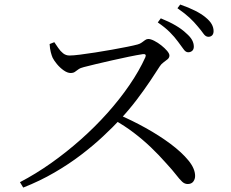

<svg xmlns="http://www.w3.org/2000/svg" viewBox="-20 -838 1040 864"><path d="M780.8 -650.8Q765.5 -671.8 744.3 -693.1Q723.1 -714.4 690 -737.1L703.6 -755.5Q742 -740.1 770.9 -723.1Q799.7 -706 817.6 -688.6Q836.5 -672.4 844.4 -657.7Q852.2 -643 852.2 -628.2Q852.2 -616 845 -609.4Q837.7 -602.8 826.6 -602.8Q815.2 -602.8 805.5 -617.2Q795.8 -631.5 780.8 -650.8ZM868.7 -720.4Q853.6 -739 833.1 -758.1Q812.6 -777.3 778.5 -801L791 -817.6Q828.9 -804.5 857.8 -789.9Q886.7 -775.3 904.8 -760.1Q924.6 -744 932.8 -728.9Q941.1 -713.8 941.1 -698.1Q941.1 -685.7 934.7 -679Q928.2 -672.4 917.4 -672.4Q905.3 -672.4 895.2 -686.9Q885.1 -701.4 868.7 -720.4ZM203.3 -639.8 224.4 -648.2Q232.6 -636.4 242.1 -622.2Q251.6 -608 264 -598.1Q276.5 -588.2 292.7 -588.2Q309.4 -588.2 340.1 -592.1Q370.8 -596 408.4 -601.8Q446.1 -607.6 483.8 -614.4Q521.6 -621.2 552.6 -627.4Q583.6 -633.6 599.8 -638.1Q610.6 -641.1 618.2 -646.8Q625.7 -652.5 632.8 -657.5Q639.8 -662.6 647.1 -662.6Q658 -662.6 674.1 -654.4Q690.3 -646.2 705.8 -633.9Q721.3 -621.6 731.9 -609.2Q742.4 -596.7 742.4 -588.3Q742.4 -578.6 734.4 -571.6Q726.3 -564.6 716.2 -557.6Q706.1 -550.6 699.4 -540.2Q681.9 -512.6 655.5 -473.2Q629 -433.7 595.6 -389.6Q562.3 -345.6 523.3 -303.5Q488.6 -266.3 444 -224.6Q399.5 -182.8 344.7 -141.1Q290 -99.3 224.8 -61.5Q159.7 -23.6 84.5 6.1L69.8 -18.2Q140.8 -55.2 209.7 -103.9Q278.6 -152.6 343 -209.7Q407.4 -266.7 463.1 -329Q518.7 -391.2 562.6 -455.3Q606.6 -519.4 634.1 -580.4Q640.6 -596.6 622.3 -594.3Q596 -590.3 558.9 -582.6Q521.9 -574.9 483.4 -566.2Q444.9 -557.5 411.3 -549.5Q377.6 -541.5 357.3 -536.1Q341.8 -532.4 333 -526.1Q324.2 -519.7 317 -514.6Q309.8 -509.5 297.8 -509.5Q283.6 -509.5 266.7 -521.3Q249.9 -533.1 236.3 -549.5Q222.8 -565.9 216.8 -578.2Q212.5 -587.7 208.5 -603.4Q204.4 -619 203.3 -639.8ZM491.2 -299.9 510.7 -323.5Q573.8 -296.5 635.4 -262.3Q696.9 -228.1 747.4 -190.5Q797.8 -152.8 827.9 -116Q858 -79.2 858 -46.2Q858 -31.8 849.7 -20.8Q841.5 -9.9 824.4 -9.9Q810.9 -9.9 799.5 -20.5Q788.1 -31.2 772.4 -51.5Q756.8 -71.8 729.7 -101.3Q694.5 -141.3 658.3 -175.8Q622.1 -210.2 581.6 -241Q541.2 -271.8 491.2 -299.9Z"/></svg>

Font: Early Summer Mincho VF
Style: Regular
Weight: 250
Designer: GuiWonder
Version: Version 1.002